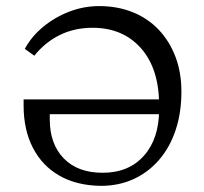

<svg xmlns="http://www.w3.org/2000/svg" viewBox="-20 -602 670 631"><path d="M305.7 -582Q366.2 -582 416 -562Q465.8 -542 501.5 -504.4Q537.1 -466.8 556.6 -415.5Q576.2 -364.3 576.2 -300.8Q576.2 -231.4 557.1 -174.3Q538.1 -117.2 502.4 -76.2Q466.8 -35.2 418.5 -13.2Q370.1 8.8 311.5 8.8Q232.4 7.8 175.8 -24.4Q119.1 -56.6 88.4 -115.7Q57.6 -174.8 57.6 -254.9V-275.4H513.7V-226.6H125L143.6 -235.4V-209Q143.6 -128.9 189.5 -81.5Q235.4 -34.2 317.4 -34.2Q403.3 -34.2 453.1 -90.3Q502.9 -146.5 502.9 -242.2V-256.8Q502.9 -376 443.4 -443.4Q383.8 -510.7 284.2 -510.7Q224.6 -510.7 176.3 -486.8Q127.9 -462.9 92.8 -418.9L61.5 -441.4Q83 -481.4 121.1 -513.2Q159.2 -544.9 207 -563.5Q254.9 -582 305.7 -582Z"/></svg>

Font: Crimson Pro ExtraLight
Style: Regular
Weight: 250
Designer: Jacques Le Bailly
Foundry: Baron von Fonthausen
Version: Version 1.003